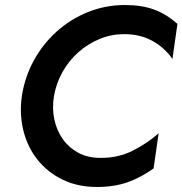

<svg xmlns="http://www.w3.org/2000/svg" viewBox="-20 -733 727 765"><path d="M195 -350Q204 -402 229.5 -447Q255 -492 293 -525.5Q331 -559 377.5 -578Q424 -597 474 -597Q539 -597 587.5 -570Q636 -543 667 -498L687 -638Q644 -676 595 -694.5Q546 -713 478 -713Q400 -713 330.5 -685Q261 -657 206 -607.5Q151 -558 115 -492.5Q79 -427 67 -350Q57 -277 73.5 -211.5Q90 -146 130 -96Q170 -46 230 -17Q290 12 366 12Q436 12 490 -7.5Q544 -27 592 -62L612 -202Q567 -162 508.5 -132.5Q450 -103 379 -104Q329 -104 291.5 -124.5Q254 -145 230 -179Q206 -213 196.5 -257Q187 -301 195 -350Z"/></svg>

Font: Jost Medium
Style: Italic
Weight: 500
Italic angle: -5°
Version: Version 3.710